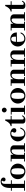

<svg xmlns="http://www.w3.org/2000/svg" viewBox="2592 -3398 819 6043"><g transform="rotate(-90 3001.5 -376.5)"><path d="M107 0V-479Q107 -568 131.5 -632Q156 -696 201.5 -731Q247 -766 311 -766Q369 -766 402.5 -739.5Q436 -713 436 -675Q436 -646 418 -628.5Q400 -611 372 -611Q348 -611 331 -624.5Q314 -638 314 -664Q314 -679 319.5 -687.5Q325 -696 330 -702Q335 -708 335 -717Q335 -735 305 -735Q275 -735 255.5 -711.5Q236 -688 236 -625V0ZM22 0V-28H341V0ZM20 -415V-443H349V-415Z M629 13Q578 13 533.5 -5Q489 -23 455.5 -55.5Q422 -88 403 -131.5Q384 -175 384 -225Q384 -275 403 -318Q422 -361 455.5 -393Q489 -425 533.5 -443.5Q578 -462 629 -462Q680 -462 724 -443.5Q768 -425 802 -393Q836 -361 855 -318Q874 -275 874 -225Q874 -175 855 -131.5Q836 -88 802 -55.5Q768 -23 724 -5Q680 13 629 13ZM629 -21Q665 -21 686.5 -37Q708 -53 717.5 -97Q727 -141 727 -224Q727 -307 717.5 -351.5Q708 -396 686.5 -412.5Q665 -429 629 -429Q593 -429 571.5 -412.5Q550 -396 540.5 -351.5Q531 -307 531 -224Q531 -141 540.5 -97Q550 -53 571.5 -37Q593 -21 629 -21Z M1320 -15V-363Q1320 -421 1270 -421Q1238 -421 1210.5 -394Q1183 -367 1167 -320.5Q1151 -274 1151 -215L1131 -367H1155Q1175 -410 1212 -436Q1249 -462 1307 -462Q1370 -462 1409.5 -430.5Q1449 -399 1449 -353V-15ZM942 0V-28H1216V0ZM1022 -15V-434H1151V-15ZM1250 0V-28H1514V0ZM942 -422V-450H1151V-422Z M1815 13Q1765 13 1721.5 -7Q1678 -27 1644.5 -61Q1611 -95 1592 -137.5Q1573 -180 1573 -226Q1573 -270 1591.5 -312Q1610 -354 1643 -388Q1676 -422 1721 -442Q1766 -462 1819 -462Q1865 -462 1904 -446.5Q1943 -431 1966 -404.5Q1989 -378 1989 -342Q1989 -309 1968.5 -290.5Q1948 -272 1916 -272Q1887 -272 1867.5 -288.5Q1848 -305 1848 -334Q1848 -353 1855 -363Q1862 -373 1868.5 -380.5Q1875 -388 1875 -400Q1875 -416 1861 -424Q1847 -432 1821 -432Q1789 -432 1766 -415Q1743 -398 1731.5 -351.5Q1720 -305 1720 -215Q1720 -138 1730 -95.5Q1740 -53 1762.5 -36.5Q1785 -20 1822 -20Q1877 -20 1914 -50Q1951 -80 1978 -148H2009Q1990 -76 1940 -31.5Q1890 13 1815 13Z M2245 13Q2187 13 2160.5 -8.5Q2134 -30 2134 -71V-421H2053V-450Q2090 -453 2122.5 -477Q2155 -501 2181.5 -539Q2208 -577 2226 -622H2262V-450H2377V-421H2262V-85Q2262 -40 2300 -40Q2320 -40 2336.5 -53Q2353 -66 2372 -98L2394 -85Q2368 -30 2333.5 -8.5Q2299 13 2245 13Z M2501 -15V-431H2630V-15ZM2421 0V-28H2700V0ZM2418 -419V-447H2630V-419ZM2559 -576Q2529 -576 2506.5 -598.5Q2484 -621 2484 -652Q2484 -683 2506.5 -705.5Q2529 -728 2559 -728Q2590 -728 2612.5 -705.5Q2635 -683 2635 -652Q2635 -621 2612.5 -598.5Q2590 -576 2559 -576Z M3009 13Q2958 13 2913.5 -5Q2869 -23 2835.5 -55.5Q2802 -88 2783 -131.5Q2764 -175 2764 -225Q2764 -275 2783 -318Q2802 -361 2835.5 -393Q2869 -425 2913.5 -443.5Q2958 -462 3009 -462Q3060 -462 3104 -443.5Q3148 -425 3182 -393Q3216 -361 3235 -318Q3254 -275 3254 -225Q3254 -175 3235 -131.5Q3216 -88 3182 -55.5Q3148 -23 3104 -5Q3060 13 3009 13ZM3009 -21Q3045 -21 3066.5 -37Q3088 -53 3097.5 -97Q3107 -141 3107 -224Q3107 -307 3097.5 -351.5Q3088 -396 3066.5 -412.5Q3045 -429 3009 -429Q2973 -429 2951.5 -412.5Q2930 -396 2920.5 -351.5Q2911 -307 2911 -224Q2911 -141 2920.5 -97Q2930 -53 2951.5 -37Q2973 -21 3009 -21Z M3700 -15V-363Q3700 -421 3650 -421Q3618 -421 3590.5 -394Q3563 -367 3547 -320.5Q3531 -274 3531 -215L3511 -367H3535Q3555 -410 3592 -436Q3629 -462 3687 -462Q3750 -462 3789.5 -430.5Q3829 -399 3829 -353V-15ZM3322 0V-28H3596V0ZM3402 -15V-434H3531V-15ZM3630 0V-28H3894V0ZM3322 -422V-450H3531V-422Z M4308 -15V-363Q4308 -421 4258 -421Q4226 -421 4198.5 -394Q4171 -367 4155 -320.5Q4139 -274 4139 -215L4119 -367H4143Q4163 -410 4200 -436Q4237 -462 4295 -462Q4358 -462 4397.5 -430.5Q4437 -399 4437 -353V-15ZM3930 0V-28H4204V0ZM4010 -15V-434H4139V-15ZM4238 0V-28H4502V0ZM3930 -422V-450H4139V-422Z M4803 13Q4752 13 4707.5 -7Q4663 -27 4629.5 -61Q4596 -95 4577.5 -137.5Q4559 -180 4559 -227Q4559 -286 4588.5 -339.5Q4618 -393 4671.5 -427.5Q4725 -462 4797 -462Q4855 -462 4901.5 -438Q4948 -414 4974.5 -369.5Q5001 -325 5001 -265V-256H4661V-284H4868V-344Q4868 -432 4794 -432Q4762 -432 4742.5 -412.5Q4723 -393 4714 -347.5Q4705 -302 4705 -223Q4705 -142 4714.5 -98Q4724 -54 4746.5 -37.5Q4769 -21 4807 -21Q4860 -21 4902 -47Q4944 -73 4973 -138H5004Q4983 -69 4929.5 -28Q4876 13 4803 13Z M5442 -15V-363Q5442 -421 5392 -421Q5360 -421 5332.5 -394Q5305 -367 5289 -320.5Q5273 -274 5273 -215L5253 -367H5277Q5297 -410 5334 -436Q5371 -462 5429 -462Q5492 -462 5531.5 -430.5Q5571 -399 5571 -353V-15ZM5064 0V-28H5338V0ZM5144 -15V-434H5273V-15ZM5372 0V-28H5636V0ZM5064 -422V-450H5273V-422Z M5852 13Q5794 13 5767.5 -8.5Q5741 -30 5741 -71V-421H5660V-450Q5697 -453 5729.5 -477Q5762 -501 5788.5 -539Q5815 -577 5833 -622H5869V-450H5984V-421H5869V-85Q5869 -40 5907 -40Q5927 -40 5943.5 -53Q5960 -66 5979 -98L6001 -85Q5975 -30 5940.5 -8.5Q5906 13 5852 13Z"/></g></svg>

Font: Libre Bodoni SemiBold
Style: Regular
Weight: 600
Designer: Pablo Impallari, Rodrigo Fuenzalida
Foundry: Impallari Type
Version: Version 2.005;gftools[0.9.23]